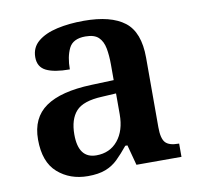

<svg xmlns="http://www.w3.org/2000/svg" viewBox="-67 -618 719 697"><g transform="rotate(-10 292.5 -269.0)"><path d="M203 10Q137 10 92 -29.5Q47 -69 47 -152Q47 -232 103 -271Q159 -310 272 -314L355 -317V-374Q355 -408 350 -434.5Q345 -461 329.5 -476Q314 -491 281 -491Q235 -491 220 -460Q205 -429 205 -383Q148 -383 118.5 -397.5Q89 -412 89 -448Q89 -484 115.5 -506Q142 -528 186.5 -538Q231 -548 285 -548Q385 -548 435 -509.5Q485 -471 485 -377V-120Q485 -79 498.5 -64Q512 -49 546 -49H549V0H383L363 -75H355Q333 -48 313.5 -29Q294 -10 268 0Q242 10 203 10ZM246 -59Q296 -59 325.5 -95Q355 -131 355 -191V-268L303 -265Q233 -262 206.5 -232.5Q180 -203 180 -147Q180 -59 246 -59Z"/></g></svg>

Font: Noto Serif Toto SemiBold
Style: Regular
Weight: 600
Designer: Monotype Design Team
Foundry: Monotype Imaging Inc.
Version: Version 2.001; ttfautohint (v1.8.4.7-5d5b)